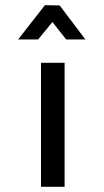

<svg xmlns="http://www.w3.org/2000/svg" viewBox="-20 -720 399 740"><path d="M138 0V-478H229V0ZM153 -700 210 -699 309 -568H235L182 -635L127 -568H50Z"/></svg>

Font: Turret Road ExtraBold
Style: Regular
Weight: 800
Designer: Noponies
Foundry: Noponies
Version: Version 1.001; ttfautohint (v1.8)